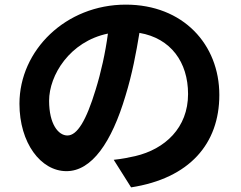

<svg xmlns="http://www.w3.org/2000/svg" viewBox="-20 -762 1040 829"><path d="M927 -352C927 -570 771 -742 523 -742C264 -742 64 -545 64 -314C64 -145 156 -23 267 -23C376 -23 462 -147 522 -349C551 -443 568 -535 582 -620C717 -597 792 -494 792 -356C792 -210 692 -118 564 -88C537 -82 509 -76 471 -72L546 47C798 8 927 -141 927 -352ZM192 -327C192 -437 281 -583 446 -617C435 -534 416 -449 393 -375C352 -240 313 -177 271 -177C232 -177 192 -226 192 -327Z"/></svg>

Font: Source Han Sans JP
Style: Bold
Weight: 700
Designer: Ryoko NISHIZUKA 西塚涼子 (kana, bopomofo & ideographs); Paul D. Hunt (Latin, Greek & Cyrillic); Sandoll Communications 산돌커뮤니
Foundry: Adobe
Version: Version 2.002;hotconv 1.0.116;makeotfexe 2.5.65601